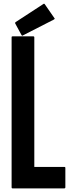

<svg xmlns="http://www.w3.org/2000/svg" viewBox="-20 -1038 440 1057"><path d="M339.8 -114.3Q339.8 -78.1 339.8 -5.9Q339.8 -3.9 337.9 -2.9Q336.9 -1 335 -1Q239.3 -1 48.8 -1Q45.9 -1 44.9 -2.9Q43.9 -3.9 43.9 -5.9Q43.9 -109.4 43.9 -316.4Q43.9 -489.3 43.9 -833Q43.9 -835 44.9 -836.9Q45.9 -837.9 48.8 -837.9Q86.9 -837.9 164.1 -837.9Q166 -837.9 167 -836.9Q168.9 -835 168.9 -833Q168.9 -594.7 168.9 -119.1Q223.6 -119.1 335 -119.1Q336.9 -119.1 337.9 -118.2Q339.8 -116.2 339.8 -114.3ZM63.5 -909.2Q63.5 -910.2 63.5 -911.1Q63.5 -912.1 63.5 -913.1Q64.5 -915 65.4 -916Q117.2 -949.2 219.7 -1016.6Q220.7 -1017.6 221.7 -1017.6Q222.7 -1017.6 222.7 -1017.6Q225.6 -1016.6 226.6 -1014.6Q244.1 -989.3 279.3 -938.5Q280.3 -937.5 281.2 -936.5Q281.2 -935.5 281.2 -934.6Q281.2 -934.6 280.3 -934.6Q280.3 -933.6 279.3 -932.6Q278.3 -931.6 277.3 -930.7Q220.7 -901.4 105.5 -842.8Q105.5 -842.8 105.5 -841.8Q104.5 -841.8 103.5 -841.8Q102.5 -841.8 100.6 -842.8Q99.6 -843.8 98.6 -844.7Q86.9 -866.2 63.5 -909.2Z"/></svg>

Font: Typeface
Style: Regular
Weight: 400
Version: Version 1.0